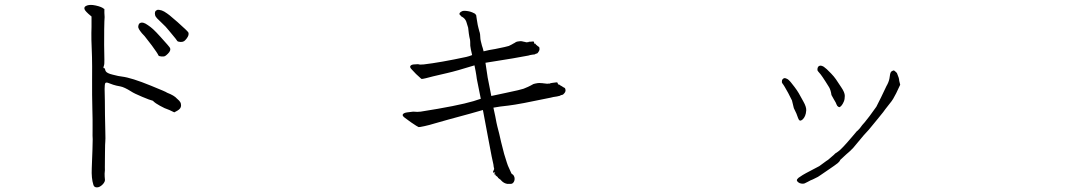

<svg xmlns="http://www.w3.org/2000/svg" viewBox="-20 -730 4540 802"><path d="M416 -691.4Q416 -686.5 416 -675.8Q418 -659.2 416 -640.6Q415 -622.1 415 -542Q417 -461.9 415 -459Q412.1 -450.2 412.1 -447.3Q412.1 -445.3 414.1 -445.3Q415 -446.3 416.5 -444.8Q418 -443.4 419.4 -439Q420.9 -434.6 420.9 -433.6Q425.8 -423.8 451.2 -418Q477.5 -411.1 489.3 -410.2Q529.3 -405.3 610.4 -372.1Q675.8 -345.7 677.7 -342.8Q708 -331.1 718.8 -318.4Q730.5 -308.6 733.4 -302.7Q736.3 -297.9 736.3 -289.1Q736.3 -276.4 720.7 -267.6L708 -260.7L687.5 -270.5Q667 -277.3 647.5 -288.6Q627.9 -299.8 623 -304.7Q619.1 -309.6 617.2 -309.6Q607.4 -311.5 573.7 -325.7Q540 -339.8 528.3 -347.7Q499 -366.2 482.4 -369.1Q464.8 -372.1 453.1 -376Q441.4 -379.9 431.6 -383.8Q422.9 -386.7 419.9 -382.8Q417 -377.9 417 -358.4Q418 -336.9 418 -309.1Q418 -281.2 418.5 -250Q418.9 -218.8 419.9 -181.6Q420.9 -144.5 419.9 -139.6Q418.9 -134.8 418.5 -89.4Q418 -43.9 418 -32.2Q418.9 -19.5 417 -4.9Q417 8.8 418 16.6Q420.9 28.3 408.2 41Q396.5 52.7 384.8 52.7Q373 52.7 370.1 42Q361.3 14.6 363.3 -27.3Q365.2 -68.4 366.2 -105Q367.2 -141.6 367.2 -148.4Q366.2 -156.2 366.7 -191.9Q367.2 -227.5 365.7 -279.3Q364.3 -331.1 364.7 -396Q365.2 -460.9 364.3 -491.2Q360.4 -572.3 362.3 -617.2V-661.1L349.6 -671.9Q339.8 -680.7 335 -687.5Q328.1 -699.2 338.9 -705.1Q353.5 -712.9 379.9 -707Q406.2 -701.2 415 -692.4L416 -693.4ZM689.5 -597.7Q670.9 -621.1 656.2 -633.8Q643.6 -645.5 636.2 -653.3Q628.9 -661.1 627.9 -667Q626 -673.8 627.9 -680.7Q629.9 -685.5 634.8 -687.5Q639.6 -690.4 646.5 -688.5Q655.3 -687.5 666 -681.6Q678.7 -673.8 688.5 -666Q703.1 -654.3 721.7 -637.7Q765.6 -598.6 767.1 -593.8Q768.6 -588.9 767.1 -583Q765.6 -577.1 759.8 -569.3Q753.9 -561.5 749 -558.1Q744.1 -554.7 734.4 -554.7Q722.7 -555.7 720.7 -558.6Q720.7 -560.5 689.5 -597.7ZM614.3 -540Q587.9 -574.2 584 -579.1Q571.3 -591.8 565.4 -600.6Q559.6 -608.4 557.6 -615.2Q556.6 -621.1 559.6 -627.9Q561.5 -632.8 567.4 -634.8Q572.3 -636.7 579.1 -634.8Q586.9 -632.8 597.7 -625Q609.4 -617.2 619.1 -608.4Q632.8 -595.7 649.4 -577.1Q688.5 -534.2 690.4 -529.3Q692.4 -524.4 690.4 -518.6Q688.5 -512.7 681.6 -505.9Q674.8 -499 669.9 -496.1Q665 -493.2 653.8 -494.1Q642.6 -495.1 641.6 -499Q638.7 -506.8 614.3 -540Z M1971.7 -400.4Q1969.7 -413.1 1969.7 -415Q1967.8 -428.7 1961.9 -457Q1886.7 -433.6 1847.7 -424.8Q1807.6 -416 1789.1 -411.1Q1770.5 -406.2 1758.8 -403.3Q1743.2 -399.4 1740.2 -400.4Q1738.3 -401.4 1717.8 -420.9Q1710 -429.7 1700.2 -439.5Q1690.4 -449.2 1694.3 -454.6Q1698.2 -460 1708.5 -460.9Q1718.8 -461.9 1726.6 -461.9Q1733.4 -459 1750 -460.9Q1818.4 -468.8 1927.7 -492.2Q1940.4 -495.1 1952.1 -500Q1945.3 -528.3 1944.3 -539.1Q1944.3 -559.6 1943.4 -563.5Q1940.4 -575.2 1938.5 -588.9Q1935.5 -613.3 1935.5 -614.3Q1935.5 -615.2 1927.7 -639.6Q1922.9 -652.3 1911.1 -659.2Q1909.2 -660.2 1907.2 -661.1Q1907.2 -662.1 1905.3 -664.1Q1902.3 -667 1900.4 -668Q1895.5 -676.8 1911.1 -683.6Q1917 -685.5 1925.8 -684.6Q1935.5 -683.6 1943.4 -681.6Q1953.1 -678.7 1960 -674.8Q1965.8 -672.9 1968.8 -666Q1970.7 -664.1 1969.7 -661.1Q1969.7 -658.2 1970.7 -655.3Q1971.7 -651.4 1971.7 -648.4Q1971.7 -646.5 1972.7 -642.6Q1975.6 -623 1978.5 -613.3Q1980.5 -604.5 1982.4 -598.6Q1984.4 -593.8 1985.4 -585.9Q1986.3 -580.1 1986.3 -573.2Q1986.3 -567.4 1988.3 -558.6Q1991.2 -547.9 1993.2 -539.1Q1997.1 -528.3 1999 -519.5Q1999 -517.6 2000 -515.6Q2022.5 -521.5 2048.8 -525.4Q2097.7 -535.2 2105.5 -538.1Q2112.3 -541 2119.1 -544.9Q2121.1 -545.9 2123 -547.4Q2125 -548.8 2127.9 -549.8Q2131.8 -551.8 2135.7 -554.7Q2139.6 -556.6 2149.4 -557.6Q2155.3 -558.6 2160.2 -557.6Q2165 -556.6 2168 -555.7L2173.8 -554.7Q2176.8 -553.7 2177.7 -553.2Q2178.7 -552.7 2181.6 -553.7H2186.5Q2187.5 -553.7 2189.5 -555.7H2194.3L2205.1 -556.6Q2208 -557.6 2208 -556.6L2209 -555.7H2210L2210.9 -553.7V-549.8Q2210.9 -546.9 2213.9 -547.9Q2216.8 -548.8 2217.8 -544.9Q2218.8 -543 2223.6 -540Q2224.6 -538.1 2226.6 -537.1Q2228.5 -535.2 2231 -534.2Q2233.4 -533.2 2233.4 -527.3Q2234.4 -520.5 2229.5 -513.7Q2225.6 -506.8 2222.7 -506.8L2220.7 -505.9Q2217.8 -505.9 2215.8 -503.9Q2213.9 -502 2206.1 -502Q2200.2 -501 2194.3 -500Q2189.5 -499 2187.5 -498Q2121.1 -485.4 2056.6 -475.6Q2028.3 -471.7 2007.8 -467.8Q2015.6 -417 2015.6 -416Q2015.6 -412.1 2021.5 -383.8L2032.2 -329.1Q2052.7 -334 2091.8 -341.8Q2157.2 -355.5 2167 -359.4Q2176.8 -363.3 2185.5 -367.2Q2188.5 -368.2 2191.4 -370.1Q2193.4 -371.1 2197.3 -373Q2203.1 -376 2208 -378.9Q2213.9 -380.9 2225.6 -382.8Q2233.4 -383.8 2240.2 -382.8Q2247.1 -382.8 2251 -381.8L2259.8 -380.9Q2263.7 -380.9 2264.6 -379.9Q2265.6 -379.9 2269.5 -380.9H2276.4Q2279.3 -382.8 2281.2 -382.8L2287.1 -383.8L2301.8 -385.7Q2305.7 -386.7 2305.7 -385.7L2307.6 -384.8H2309.6V-382.8L2310.5 -378.9Q2310.5 -377 2314.5 -377Q2316.4 -377 2319.3 -374Q2322.3 -373 2328.1 -369.1Q2330.1 -367.2 2332 -366.2Q2335 -364.3 2337.9 -363.3Q2340.8 -362.3 2341.8 -356.4Q2343.8 -348.6 2337.9 -341.3Q2332 -334 2329.1 -334L2325.2 -333Q2322.3 -333 2319.3 -330.1Q2317.4 -329.1 2306.6 -327.1Q2298.8 -326.2 2291 -324.7Q2283.2 -323.2 2281.2 -322.3Q2146.5 -293.9 2104.5 -289.1Q2066.4 -285.2 2041 -280.3L2048.8 -244.1Q2054.7 -211.9 2057.6 -201.2Q2063.5 -180.7 2065.4 -170.9Q2067.4 -160.2 2073.2 -136.7Q2084 -96.7 2085.9 -86.9Q2100.6 -39.1 2101.6 -38.1Q2114.3 -9.8 2115.2 -7.8Q2117.2 -2.9 2120.1 -2Q2123 -1 2124 1Q2127 3.9 2128.9 10.7Q2130.9 20.5 2127 28.3Q2122.1 38.1 2113.3 38.1Q2099.6 38.1 2098.6 38.1Q2089.8 36.1 2085 33.2Q2080.1 30.3 2078.1 28.3Q2076.2 26.4 2072.3 22.5Q2070.3 19.5 2066.4 17.6Q2062.5 14.6 2060.5 12.7Q2059.6 8.8 2051.8 3.9Q2048.8 2 2049.8 2Q2051.8 -1 2047.9 -1Q2045.9 -1 2044.9 -2Q2044.9 -2.9 2045.9 -5.9Q2046.9 -9.8 2048.8 -10.7Q2034.2 -4.9 2042 -18.6Q2044.9 -23.4 2043.9 -27.3Q2042 -32.2 2042 -35.2Q2042 -38.1 2041 -43Q2037.1 -56.6 2019.5 -151.4Q2009.8 -206.1 1999 -260.7L1997.1 -270.5Q1964.8 -260.7 1852.5 -230.5Q1825.2 -222.7 1793.9 -213.9Q1775.4 -208 1752.9 -203.1Q1730.5 -198.2 1728.5 -199.2Q1724.6 -200.2 1697.3 -218.8Q1685.5 -227.5 1671.9 -237.3Q1658.2 -247.1 1663.1 -252.9Q1667 -258.8 1681.6 -260.7Q1701.2 -263.7 1706.1 -263.7Q1724.6 -261.7 1737.3 -263.7Q1892.6 -288.1 1958 -307.6Q1976.6 -313.5 1988.3 -317.4Z M3375 19.5Q3366.2 22.5 3354.5 29.3Q3343.8 35.2 3340.8 36.1Q3334 38.1 3329.1 37.1Q3320.3 36.1 3315.4 32.2Q3308.6 27.3 3308.6 22.9Q3308.6 18.6 3315.4 12.7Q3316.4 11.7 3333 1Q3337.9 -2 3346.7 -6.8Q3397.5 -34.2 3402.3 -36.1Q3417 -46.9 3431.6 -57.6Q3441.4 -63.5 3442.4 -65.4Q3442.4 -65.4 3462.9 -83Q3467.8 -87.9 3468.8 -88.9Q3472.7 -90.8 3480.5 -96.7Q3495.1 -106.4 3538.1 -157.2Q3559.6 -182.6 3560.5 -183.6Q3561.5 -183.6 3562.5 -183.6Q3561.5 -183.6 3563.5 -185.5Q3570.3 -191.4 3582 -208Q3585.9 -210.9 3612.3 -245.1L3640.6 -284.2Q3641.6 -285.2 3660.2 -323.2Q3680.7 -367.2 3682.6 -370.1Q3692.4 -386.7 3695.3 -402.3Q3696.3 -411.1 3698.2 -420.9Q3700.2 -425.8 3700.2 -426.8Q3701.2 -430.7 3707 -433.6Q3712.9 -436.5 3714.8 -435.5Q3723.6 -428.7 3726.6 -424.8Q3736.3 -400.4 3735.4 -399.4Q3734.4 -397.5 3740.2 -376Q3721.7 -335 3710.9 -317.4Q3705.1 -307.6 3695.3 -295.9Q3685.5 -284.2 3677.7 -273.4Q3676.8 -270.5 3645.5 -232.4Q3614.3 -194.3 3609.4 -188.5Q3604.5 -183.6 3587.9 -165Q3548.8 -118.2 3543.9 -112.3Q3531.2 -98.6 3514.6 -85Q3493.2 -65.4 3490.2 -62.5Q3488.3 -59.6 3486.3 -55.7Q3483.4 -52.7 3479.5 -48.8Q3465.8 -38.1 3445.3 -24.4Q3442.4 -22.5 3408.2 1Q3404.3 3.9 3396.5 8.8ZM3288.1 -310.5Q3281.2 -325.2 3272.5 -341.3Q3263.7 -357.4 3257.8 -367.2Q3252 -377 3248 -381.8Q3245.1 -385.7 3246.1 -390.6Q3246.1 -395.5 3248.5 -398.4Q3251 -401.4 3253.9 -402.8Q3256.8 -404.3 3260.7 -403.3Q3264.6 -402.3 3271.5 -398.4Q3277.3 -393.6 3282.7 -387.2Q3288.1 -380.9 3298.8 -366.7Q3309.6 -352.5 3316.4 -340.8Q3323.2 -329.1 3335.9 -305.7Q3348.6 -283.2 3347.7 -269Q3346.7 -254.9 3342.8 -246.1Q3338.9 -237.3 3334 -232.4Q3329.1 -227.5 3325.2 -226.6Q3318.4 -223.6 3313.5 -237.3Q3308.6 -252 3306.6 -255.9Q3295.9 -277.3 3295.9 -278.3Q3289.1 -307.6 3288.1 -310.5ZM3443.4 -365.2Q3441.4 -368.2 3428.7 -388.7Q3415 -410.2 3408.2 -418.9Q3401.4 -427.7 3397.5 -431.6Q3393.6 -435.5 3394.5 -440.4Q3394.5 -445.3 3396.5 -449.2Q3398.4 -453.1 3401.9 -454.6Q3405.3 -456.1 3409.7 -455.6Q3414.1 -455.1 3420.9 -451.2Q3427.7 -446.3 3433.6 -440.9Q3439.5 -435.5 3451.7 -422.9Q3463.9 -410.2 3471.7 -398.9Q3479.5 -387.7 3494.1 -365.2Q3508.8 -343.8 3508.8 -329.6Q3508.8 -315.4 3504.9 -306.2Q3501 -296.9 3496.6 -291Q3492.2 -285.2 3488.3 -283.2Q3486.3 -281.2 3481.4 -284.2Q3476.6 -287.1 3474.6 -293Q3472.7 -299.8 3462.9 -315.4Q3454.1 -331.1 3453.1 -333Q3450.2 -353.5 3443.4 -365.2Z"/></svg>

Font: ToneOZ-YinPZ-Tsuipita-TC
Style: Regular
Weight: 400
Designer: ÂÆ£ÂøóÂáåJeffrey Xuan(jeffreyx@gmail.com, ToneOZ.com) ÈòøÂù§(cjkFonts)
Foundry: ToneOZ
Version: Version 0.24071